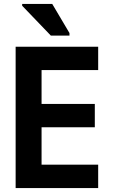

<svg xmlns="http://www.w3.org/2000/svg" viewBox="-20 -950 570 970"><path d="M59 0V-714H476V-596H190V-425H459V-307H190V-118H476V0ZM237 -770 92 -921V-930H244L331 -783V-770Z"/></svg>

Font: Noto Sans Mono Condensed
Style: Bold
Weight: 700
Width: 3
Designer: Monotype Design Team
Foundry: Monotype Imaging Inc.
Version: Version 2.014